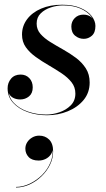

<svg xmlns="http://www.w3.org/2000/svg" viewBox="-20 -490 458 833"><path d="M184 10Q139 10 100 -3.8Q61 -17.5 37 -43.8Q13 -70 13 -107Q13 -131 28 -148.8Q43 -166.5 69.5 -166.5Q92.5 -166.5 107.2 -151Q122 -135.5 122 -111Q122 -85 105.8 -71.8Q89.5 -58.5 68 -58.5Q53 -58.5 40.8 -63.8Q28.5 -69 21.2 -79.8Q14 -90.5 14 -107H16Q16 -69.5 39.5 -44.2Q63 -19 101 -6Q139 7 181 7Q208.5 7 237.5 -2.8Q266.5 -12.5 286.8 -32.8Q307 -53 307 -84Q307 -112 290.5 -133Q274 -154 247.5 -171.8Q221 -189.5 191.2 -206.8Q161.5 -224 135 -243Q108.5 -262 92 -285.2Q75.5 -308.5 75.5 -340Q75.5 -377 97.5 -406.5Q119.5 -436 158.8 -452.8Q198 -469.5 249.5 -469.5Q297 -469.5 329.2 -455.5Q361.5 -441.5 377.8 -420.2Q394 -399 394 -377.5Q394 -348.5 378.5 -335Q363 -321.5 343.5 -321.5Q322.5 -321.5 306 -335Q289.5 -348.5 289.5 -375Q289.5 -396.5 304.2 -411.5Q319 -426.5 342 -426.5Q365 -426.5 379 -412.8Q393 -399 393 -377.5H391Q391 -399 374.8 -419.5Q358.5 -440 328 -453.2Q297.5 -466.5 253 -466.5Q227.5 -466.5 201 -458Q174.5 -449.5 156.8 -432.2Q139 -415 139 -387.5Q139 -362 155.5 -343Q172 -324 198.2 -307.8Q224.5 -291.5 254 -275Q283.5 -258.5 309.8 -238.8Q336 -219 352.5 -193.2Q369 -167.5 369 -132Q369 -88 342.8 -56.2Q316.5 -24.5 274.2 -7.2Q232 10 184 10ZM49.5 323.5V321Q79 321 109 306.8Q139 292.5 162.8 268.8Q186.5 245 199 214.5Q211.5 184 207.5 151.5H209Q209 168 200.2 180.5Q191.5 193 177.5 199.8Q163.5 206.5 147.5 206.5Q118.5 206.5 104.2 191.2Q90 176 90 155Q90 140 98 127.2Q106 114.5 119.8 106.5Q133.5 98.5 150 98.5Q176 98.5 193.2 115.5Q210.5 132.5 210.5 167Q210.5 197 196.8 225Q183 253 159.8 275.2Q136.5 297.5 108 310.5Q79.5 323.5 49.5 323.5Z"/></svg>

Font: Bodoni Moda 72pt Medium
Style: Italic
Weight: 500
Italic angle: -13°
Designer: Owen Earl
Foundry: indestructible type
Version: Version 2.004